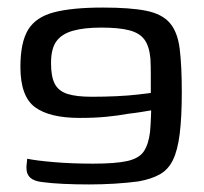

<svg xmlns="http://www.w3.org/2000/svg" viewBox="-20 -484 539 508"><path d="M52 -64Q76 -59 123 -55Q170 -51 226 -51Q286 -51 317 -58Q348 -65 360.5 -83.5Q373 -102 377 -135Q378 -144 378.5 -155.5Q379 -167 379.5 -177Q380 -187 380 -192Q368 -190 352.5 -187.5Q337 -185 319 -183Q292 -178 261 -175Q230 -172 191 -172Q111 -172 72.5 -200.5Q34 -229 34 -307Q34 -372 54.5 -405.5Q75 -439 123 -451.5Q171 -464 252 -464Q325 -464 367 -455.5Q409 -447 429.5 -423Q450 -399 455.5 -354.5Q461 -310 461 -240Q461 -174 455.5 -130Q450 -86 437.5 -60.5Q425 -35 402.5 -22.5Q380 -10 346 -4Q316 0 282.5 2Q249 4 216 4Q180 4 148 2.5Q116 1 94 -2Q71 -4 60 -14Q49 -24 50 -44ZM379 -238Q379 -263 379 -286.5Q379 -310 378 -329Q375 -362 362 -379.5Q349 -397 321.5 -404Q294 -411 248 -411Q202 -411 172.5 -402.5Q143 -394 129 -374.5Q115 -355 115 -317Q115 -281 125 -262Q135 -243 158.5 -235.5Q182 -228 223 -228Q256 -228 288.5 -229.5Q321 -231 346 -234Q371 -237 379 -238Z"/></svg>

Font: Genos Thin Medium
Style: Regular
Weight: 500
Version: Version 1.010